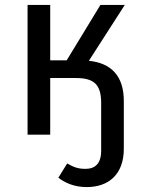

<svg xmlns="http://www.w3.org/2000/svg" viewBox="-20 -547 577 780"><path d="M92 0H184V-230H288C362 -230 391 -204 391 -128V65C391 118 366 139 327 139C294 139 276 130 253 117L217 175C242 194 279 213 332 213C423 213 483 160 483 57V-137C483 -239 431 -291 341 -300L487 -527H388L251 -302H184V-527H92Z"/></svg>

Font: FiraGO Unicode
Style: Regular
Weight: 400
Designer: bBox Type
Foundry: bBox Type GmbH
Version: Version 1.001;PS 001.001;hotconv 1.0.88;makeotf.lib2.5.64775